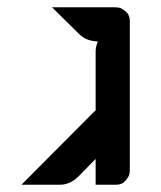

<svg xmlns="http://www.w3.org/2000/svg" viewBox="-20 -752 442 528"><path d="M123 -732H295Q300 -732 307 -731Q314 -730 325.5 -720.5Q337 -711 337 -695V-658V-638V-409V-286Q337 -281 336 -274Q335 -267 325.5 -255.5Q316 -244 300 -244H243V-315L195 -266Q172 -244 145 -244H39L241 -447Q242 -447 243 -448V-610Q243 -623 249 -638Q217 -639 198 -658Z"/></svg>

Font: ECO
Style: Regular
Weight: 400
Version: Version 1.1